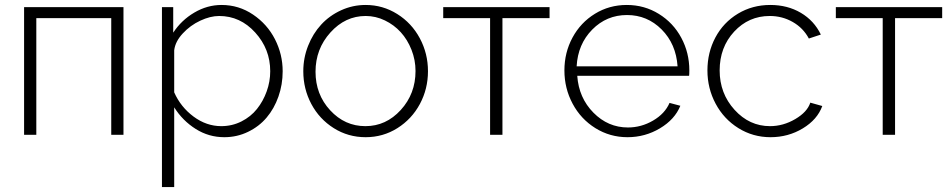

<svg xmlns="http://www.w3.org/2000/svg" viewBox="-20 -549 3876 782"><path d="M78.1 0V-520H482.9V0H433.1V-475.1H127.9V0Z M689.5 -111.8V212.9H639.6V-520H685.5V-416Q718.8 -466.8 771.5 -497.8Q824.2 -528.8 882.3 -528.8Q952.6 -528.8 1010.5 -489.7Q1068.4 -450.7 1099.9 -389.2Q1131.3 -327.6 1131.3 -258.8Q1131.3 -204.6 1114 -155.5Q1096.7 -106.4 1065.9 -70.1Q1035.2 -33.7 990.2 -12Q945.3 9.8 893.6 9.8Q830.1 9.8 776.9 -23.9Q723.6 -57.6 689.5 -111.8ZM1080.6 -258.8Q1080.6 -349.1 1019.5 -416.5Q958.5 -483.9 872.6 -483.9Q836.4 -483.9 795.7 -464.8Q754.9 -445.8 724.4 -412.8Q693.8 -379.9 689.5 -344.2V-172.9Q715.8 -113.3 768.3 -74.2Q820.8 -35.2 881.3 -35.2Q925.3 -35.2 963.4 -54.4Q1001.5 -73.7 1026.6 -105.2Q1051.8 -136.7 1066.2 -176.8Q1080.6 -216.8 1080.6 -258.8Z M1215.3 -258.8Q1215.3 -313 1234.9 -362.5Q1254.4 -412.1 1288.1 -448.7Q1321.8 -485.4 1369.1 -507.1Q1416.5 -528.8 1469.2 -528.8Q1539.1 -528.8 1597.9 -491.9Q1656.7 -455.1 1689.9 -393.1Q1723.1 -331.1 1723.1 -258.8Q1723.1 -187 1690.2 -125.5Q1657.2 -64 1598.6 -27.1Q1540 9.8 1469.2 9.8Q1397.9 9.8 1339.4 -27.1Q1280.8 -64 1248 -125.5Q1215.3 -187 1215.3 -258.8ZM1672.4 -259.8Q1672.4 -304.7 1656 -346.2Q1639.6 -387.7 1612.3 -417.7Q1585 -447.8 1547.6 -465.8Q1510.3 -483.9 1469.2 -483.9Q1386.2 -483.9 1325.7 -416.7Q1265.1 -349.6 1265.1 -256.8Q1265.1 -164.6 1324.7 -99.9Q1384.3 -35.2 1468.3 -35.2Q1552.2 -35.2 1612.3 -101.1Q1672.4 -167 1672.4 -259.8Z M1976.1 0V-475.1H1785.2V-520H2218.3V-475.1H2026.4V0Z M2535.6 9.8Q2464.4 9.8 2405 -27.1Q2345.7 -64 2312.3 -126.5Q2278.8 -189 2278.8 -262.2Q2278.8 -335 2311.8 -396Q2344.7 -457 2403.1 -492.9Q2461.4 -528.8 2532.7 -528.8Q2604.5 -528.8 2663.3 -492.4Q2722.2 -456.1 2754.9 -395Q2787.6 -334 2787.6 -262.2Q2787.6 -245.1 2786.6 -240.2H2331.1Q2337.4 -150.4 2397 -90.1Q2456.5 -29.8 2537.6 -29.8Q2591.8 -29.8 2639.9 -57.9Q2688 -85.9 2707 -129.9L2751 -118.2Q2728.5 -62.5 2668 -26.4Q2607.4 9.8 2535.6 9.8ZM2328.6 -278.8H2739.7Q2733.4 -370.1 2674.8 -429Q2616.2 -487.8 2533.7 -487.8Q2450.7 -487.8 2392.1 -428.5Q2333.5 -369.1 2328.6 -278.8Z M3118.2 9.8Q3046.9 9.8 2987.5 -27.1Q2928.2 -64 2894.8 -126.5Q2861.3 -189 2861.3 -262.2Q2861.3 -335.4 2893.8 -396.5Q2926.3 -457.5 2985.4 -493.2Q3044.4 -528.8 3117.2 -528.8Q3187.5 -528.8 3241.7 -496.8Q3295.9 -464.8 3323.2 -408.2L3274.4 -392.1Q3251.5 -435.1 3208.7 -459.5Q3166 -483.9 3115.2 -483.9Q3029.3 -483.9 2970.2 -420.2Q2911.1 -356.4 2911.1 -262.2Q2911.1 -168.5 2971.7 -101.8Q3032.2 -35.2 3116.2 -35.2Q3169.9 -35.2 3219 -64Q3268.1 -92.8 3280.3 -130.9L3329.1 -117.2Q3309.1 -62 3249.8 -26.1Q3190.4 9.8 3118.2 9.8Z M3575.2 0V-475.1H3384.3V-520H3817.4V-475.1H3625.5V0Z"/></svg>

Font: Rawline Light
Style: Regular
Weight: 300
Designer: Matt McInerney, Pablo Impallari, Rodrigo Fuenzalida
Foundry: Matt McInerney, Pablo Impallari, Rodrigo Fuenzalida
Version: Version 4.020;PS 004.020;hotconv 1.0.88;makeotf.lib2.5.64775